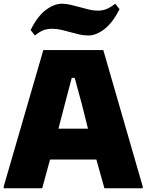

<svg xmlns="http://www.w3.org/2000/svg" viewBox="-25 -1008 784 1028"><path d="M-5 -10 207 -740H528L739 -10V0H534L491 -154H243L201 0H-5ZM446 -319 413 -451 375 -591H359L322 -450L288 -319ZM139 -847Q174 -919 219 -953.5Q264 -988 306 -988Q330 -988 354.5 -982Q379 -976 403 -969.5Q427 -963 451 -957Q475 -951 500 -951Q522 -951 542.5 -958.5Q563 -966 592 -988L615 -959Q579 -887 534.5 -852.5Q490 -818 448 -818Q424 -818 399.5 -823.5Q375 -829 351 -836Q327 -843 302.5 -848.5Q278 -854 254 -854Q231 -854 210 -847Q189 -840 162 -818Z"/></svg>

Font: Encode Sans Narrow
Style: Black
Weight: 900
Designer: Pablo Impallari, Andres Torresi
Foundry: Pablo Impallari, Andres Torresi
Version: Version 1.000; ttfautohint (v1.00) -l 8 -r 50 -G 200 -x 14 -